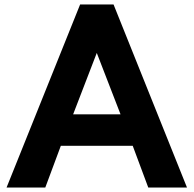

<svg xmlns="http://www.w3.org/2000/svg" viewBox="-20 -845 872 865"><path d="M9.5 0H184L254 -188H578L648 0H822.5L491.5 -825H341ZM309.5 -330 416 -606.5 523 -330Z"/></svg>

Font: Spartan
Style: Bold
Weight: 700
Designer: Matt Bailey, Mirko Velimirovic
Foundry: Matt Bailey
Version: Version 1.003; ttfautohint (v1.8.3)